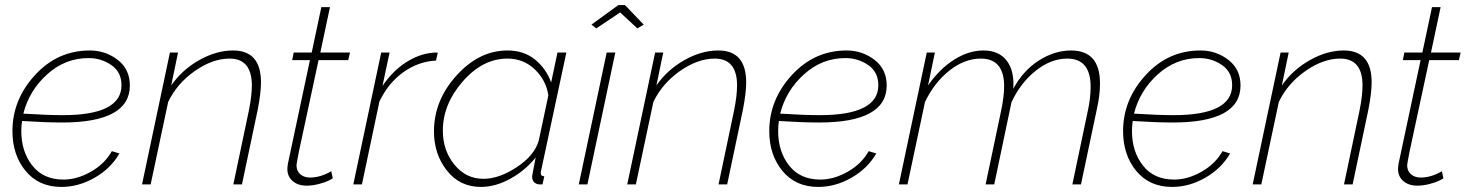

<svg xmlns="http://www.w3.org/2000/svg" viewBox="-20 -727 5779 757"><path d="M225 -244Q160 -244 67 -250Q64 -230 64 -211Q64 -129 107.5 -74Q151 -19 230 -19Q284 -19 338.5 -50Q393 -81 421 -131L451 -122Q417 -63 353.5 -26.5Q290 10 222 10Q133 10 81 -53Q29 -116 29 -210Q29 -334 118 -431Q207 -528 334 -528Q396 -528 444 -491Q492 -454 492 -390Q492 -244 225 -244ZM329 -498Q237 -498 166 -434Q95 -370 72 -279Q165 -273 228 -273Q459 -273 459 -391Q459 -443 419 -470.5Q379 -498 329 -498Z M650 -520H682L655 -390Q698 -452 765.5 -490Q833 -528 899 -528Q1009 -528 1009 -402Q1009 -361 996 -294L934 0H900L961 -290Q973 -349 973 -390Q973 -496 885 -496Q818 -496 748 -447Q678 -398 643 -325L574 0H540Z M1113 -61Q1113 -67 1115 -81L1202 -490H1132L1138 -520H1209L1247 -699H1281L1243 -520H1360L1353 -490H1236L1158 -127Q1149 -80 1149 -76Q1149 -53 1164 -40Q1179 -27 1202 -27Q1244 -27 1286 -52L1292 -24Q1288 -21 1275 -14.5Q1262 -8 1237 -1.5Q1212 5 1189 5Q1155 5 1134 -13Q1113 -31 1113 -61Z M1483 -520H1516L1488 -388Q1527 -446 1579 -480Q1631 -514 1685 -519Q1696 -521 1706 -519L1699 -488Q1630 -485 1570.5 -442.5Q1511 -400 1476 -327L1407 0H1373Z M1691 -209Q1691 -331 1780 -429.5Q1869 -528 1981 -528Q2045 -528 2089 -492.5Q2133 -457 2153 -402L2178 -520H2213L2114 -57Q2112 -51 2112 -45Q2112 -32 2126 -32L2119 0H2105Q2078 -4 2078 -31Q2078 -35 2092 -106Q2050 -54 1991.5 -22Q1933 10 1876 10Q1793 10 1742 -54.5Q1691 -119 1691 -209ZM2104 -172 2142 -351Q2133 -411 2088.5 -453.5Q2044 -496 1981 -496Q1883 -496 1804.5 -406Q1726 -316 1726 -212Q1726 -134 1771.5 -78Q1817 -22 1886 -22Q1948 -22 2017.5 -68Q2087 -114 2104 -172Z M2312 -630 2418 -707H2444L2518 -630L2493 -615L2425 -678L2331 -615ZM2372 -520H2406L2296 0H2262Z M2563 -520H2595L2568 -390Q2611 -452 2678.5 -490Q2746 -528 2812 -528Q2922 -528 2922 -402Q2922 -361 2909 -294L2847 0H2813L2874 -290Q2886 -349 2886 -390Q2886 -496 2798 -496Q2731 -496 2661 -447Q2591 -398 2556 -325L2487 0H2453Z M3209 -244Q3144 -244 3051 -250Q3048 -230 3048 -211Q3048 -129 3091.5 -74Q3135 -19 3214 -19Q3268 -19 3322.5 -50Q3377 -81 3405 -131L3435 -122Q3401 -63 3337.5 -26.5Q3274 10 3206 10Q3117 10 3065 -53Q3013 -116 3013 -210Q3013 -334 3102 -431Q3191 -528 3318 -528Q3380 -528 3428 -491Q3476 -454 3476 -390Q3476 -244 3209 -244ZM3313 -498Q3221 -498 3150 -434Q3079 -370 3056 -279Q3149 -273 3212 -273Q3443 -273 3443 -391Q3443 -443 3403 -470.5Q3363 -498 3313 -498Z M3634 -520H3666L3639 -390Q3684 -455 3741.5 -491.5Q3799 -528 3858 -528Q3918 -528 3949 -488Q3980 -448 3975 -377Q4014 -449 4076 -488.5Q4138 -528 4203 -528Q4317 -528 4317 -398Q4317 -350 4304 -294L4242 0H4208L4269 -290Q4280 -340 4280 -385Q4280 -496 4188 -496Q4124 -496 4064 -448.5Q4004 -401 3968 -324L3900 0H3866L3927 -290Q3939 -347 3939 -387Q3939 -496 3847 -496Q3783 -496 3723.5 -449Q3664 -402 3627 -325L3558 0H3524Z M4604 -244Q4539 -244 4446 -250Q4443 -230 4443 -211Q4443 -129 4486.5 -74Q4530 -19 4609 -19Q4663 -19 4717.5 -50Q4772 -81 4800 -131L4830 -122Q4796 -63 4732.5 -26.5Q4669 10 4601 10Q4512 10 4460 -53Q4408 -116 4408 -210Q4408 -334 4497 -431Q4586 -528 4713 -528Q4775 -528 4823 -491Q4871 -454 4871 -390Q4871 -244 4604 -244ZM4708 -498Q4616 -498 4545 -434Q4474 -370 4451 -279Q4544 -273 4607 -273Q4838 -273 4838 -391Q4838 -443 4798 -470.5Q4758 -498 4708 -498Z M5029 -520H5061L5034 -390Q5077 -452 5144.5 -490Q5212 -528 5278 -528Q5388 -528 5388 -402Q5388 -361 5375 -294L5313 0H5279L5340 -290Q5352 -349 5352 -390Q5352 -496 5264 -496Q5197 -496 5127 -447Q5057 -398 5022 -325L4953 0H4919Z M5492 -61Q5492 -67 5494 -81L5581 -490H5511L5517 -520H5588L5626 -699H5660L5622 -520H5739L5732 -490H5615L5537 -127Q5528 -80 5528 -76Q5528 -53 5543 -40Q5558 -27 5581 -27Q5623 -27 5665 -52L5671 -24Q5667 -21 5654 -14.5Q5641 -8 5616 -1.5Q5591 5 5568 5Q5534 5 5513 -13Q5492 -31 5492 -61Z"/></svg>

Font: Raleway-v4020 ExtraLight
Style: Italic
Weight: 275
Italic angle: -12°
Designer: Matt McInerney, Pablo Impallari, Rodrigo Fuenzalida
Foundry: Matt McInerney, Pablo Impallari, Rodrigo Fuenzalida
Version: Version 4.020;PS 004.020;hotconv 1.0.88;makeotf.lib2.5.64775